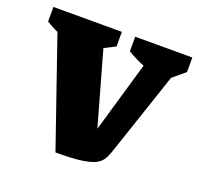

<svg xmlns="http://www.w3.org/2000/svg" viewBox="-116 -609 744 717"><g transform="rotate(20 256.0 -250.0)"><path d="M173 4 1 -494H188L306 -75H273L395 -494H513L378 -92Q369 -63 359.5 -44.5Q350 -26 330.5 -16Q311 -6 274.5 -1Q238 4 173 4ZM135 -386Q93 -395 54.5 -409.5Q16 -424 -20 -446V-504H252V-446ZM460 -386Q377 -403 305 -446V-504H532V-446Z"/></g></svg>

Font: Piazzolla Thin Black
Style: Regular
Weight: 900
Version: Version 2.005